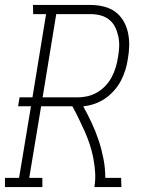

<svg xmlns="http://www.w3.org/2000/svg" viewBox="-53 -755 573 775"><path d="M-33 0V-37H24L72 -326H20L26 -362H78L133 -698H81L80 -735H313Q340 -735 366 -728.5Q392 -722 412 -707.5Q432 -693 445 -671Q458 -649 463.5 -623.5Q469 -598 468.5 -571Q468 -544 463 -517Q460 -495 453 -472.5Q446 -450 435 -429Q424 -408 407.5 -389.5Q391 -371 371.5 -357.5Q352 -344 329 -336Q306 -328 283 -326Q301 -293 317 -259Q333 -225 345 -189Q357 -153 364.5 -115Q372 -77 372 -37H436L437 0H328Q333 -30 331 -59.5Q329 -89 323.5 -117.5Q318 -146 309 -173Q300 -200 288.5 -225.5Q277 -251 265 -276Q253 -301 239 -326H113L65 -37H118V0ZM119 -362H260Q280 -362 300 -366.5Q320 -371 339 -382Q358 -393 373 -409Q388 -425 398 -444Q408 -463 414 -483Q420 -503 423 -523Q427 -544 428 -565Q429 -586 425 -606Q421 -626 412.5 -644Q404 -662 389 -674.5Q374 -687 354.5 -692.5Q335 -698 313 -698H174Z"/></svg>

Font: Iosevka Curly Slab Extralight
Style: Italic
Weight: 200
Italic angle: -9°
Monospace: yes
Designer: Belleve Invis
Foundry: Belleve Invis
Version: Version 22.1.2; ttfautohint (v1.8.4)